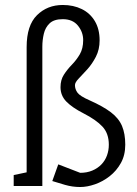

<svg xmlns="http://www.w3.org/2000/svg" viewBox="-20 -747 551 771"><path d="M302 4Q271 4 241.5 -4.5Q212 -13 190 -20L214 -87L302 -53Q329 -53 350.5 -62Q372 -71 387 -86.5Q402 -102 409.5 -122.5Q417 -143 417 -166Q417 -211 391.5 -238.5Q366 -266 315 -292Q270 -315 246.5 -339Q223 -363 223 -397Q223 -426 236.5 -447Q250 -468 268.5 -487Q287 -506 300.5 -529Q314 -552 314 -586Q314 -618 293 -644Q272 -670 232 -670Q197 -670 179.5 -653.5Q162 -637 156 -611.5Q150 -586 150 -559V0H35V-44L87 -55V-558Q87 -645 128.5 -686Q170 -727 232 -727Q275 -727 308.5 -710.5Q342 -694 361 -662Q380 -630 380 -585Q380 -548 365 -519Q350 -490 330.5 -468.5Q311 -447 296 -431.5Q281 -416 281 -405Q281 -389 291 -375Q301 -361 340 -344Q394 -320 425.5 -296Q457 -272 470 -241Q483 -210 483 -166Q483 -124 465.5 -92.5Q448 -61 420.5 -39.5Q393 -18 361.5 -7Q330 4 302 4Z"/></svg>

Font: Kreon Light Light
Style: Regular
Weight: 300
Version: Version 2.002